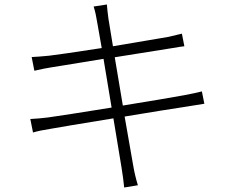

<svg xmlns="http://www.w3.org/2000/svg" viewBox="-20 -798 1040 855"><path d="M879 -391 890 -336Q887 -336 809 -323Q722 -310 535 -279Q571 -75 573 -62Q580 -19 594 27L533 37Q529 -4 521 -53L485 -271Q258 -234 209 -225Q157 -217 127 -208L115 -268Q154 -270 194 -275Q260 -284 477 -319L441 -536Q404 -530 350 -521Q296 -512 261 -506.5Q226 -501 208 -498Q181 -494 133 -483L121 -544Q148 -545 199 -550Q244 -555 433 -584Q414 -692 412 -703Q407 -737 397 -769L456 -778Q458 -750 463 -714Q464 -708 483 -592Q639 -618 731 -634Q748 -638 768.5 -643Q789 -648 790 -648L801 -592Q788 -591 742 -583L491 -543L527 -328Q712 -358 800 -374Q853 -384 879 -391Z"/></svg>

Font: Noto Sans Korean Light
Style: Regular
Weight: 300
Designer: Ryoko NISHIZUKA  (kana & ideographs); Paul D. Hunt (Latin, Greek & Cyrillic); Wenlong ZHANG  (bopomofo); Sandoll Communi
Foundry: Adobe Systems Incorporated
Version: Version 1.000;PS 1;hotconv 1.0.78;makeotf.lib2.5.61930